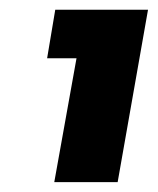

<svg xmlns="http://www.w3.org/2000/svg" viewBox="-20 -724 322 392"><path d="M90.8 -352.1 136.2 -605H76.2L92.8 -704.1H282.2L220.2 -352.1Z"/></svg>

Font: SVN-Poppins
Style: Bold Italic
Weight: 700
Italic angle: -10°
Designer: Ninad Kale (Devanagari), Jonny Pinhorn (Latin)
Foundry: Indian Type Foundry
Version: Version 3.002 2017